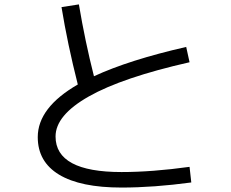

<svg xmlns="http://www.w3.org/2000/svg" viewBox="-20 -804 1040 864"><path d="M256.8 -772 335 -784.2Q362.8 -618.2 402.8 -460.9Q561 -534.2 817.9 -592.8L833 -523.9Q529.8 -455.1 379.9 -370.1Q230 -285.2 230 -189.9Q230 -29.8 526.9 -29.8Q664.1 -29.8 833 -53.2L840.8 17.1Q670.9 40 526.9 40Q341.8 40 245.8 -18.1Q149.9 -76.2 149.9 -187Q149.9 -319.8 330.1 -423.8Q283.7 -606.9 256.8 -772Z"/></svg>

Font: WebKoruri
Style: Regular
Weight: 400
Foundry: lindwurm / mohemohe
Version: Version 1.00